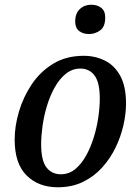

<svg xmlns="http://www.w3.org/2000/svg" viewBox="-20 -782 587 812"><path d="M224 10Q143 10 92.5 -40Q42 -90 42 -192Q42 -248 60 -309.5Q78 -371 114 -425Q150 -479 205 -512.5Q260 -546 334 -546Q383 -546 424 -525.5Q465 -505 489 -460.5Q513 -416 513 -344Q513 -301 502 -252.5Q491 -204 468.5 -157.5Q446 -111 411.5 -73Q377 -35 330.5 -12.5Q284 10 224 10ZM237 -45Q272 -45 298.5 -67Q325 -89 344.5 -124.5Q364 -160 377 -202.5Q390 -245 396 -287.5Q402 -330 402 -365Q402 -433 380 -462.5Q358 -492 320 -492Q286 -492 259 -470.5Q232 -449 212 -413.5Q192 -378 179 -335.5Q166 -293 160 -250Q154 -207 154 -172Q154 -103 176.5 -74Q199 -45 237 -45ZM357 -638Q331 -638 314.5 -651Q298 -664 298 -691Q298 -725 317.5 -743.5Q337 -762 366 -762Q391 -762 408 -749Q425 -736 425 -708Q425 -669 403.5 -653.5Q382 -638 357 -638Z"/></svg>

Font: Noto Serif SemiCondensed Medium
Style: Italic
Weight: 500
Width: 4
Italic angle: -12°
Designer: Monotype Design Team
Foundry: Monotype Imaging Inc.
Version: Version 2.013